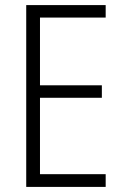

<svg xmlns="http://www.w3.org/2000/svg" viewBox="-20 -734 485 754"><path d="M395 0H83V-714H395V-665H137V-399H380V-350H137V-50H395Z"/></svg>

Font: Noto Sans Bengali Condensed Light
Style: Regular
Weight: 300
Width: 3
Designer: Jelle Bosma - Monotype Design Team
Foundry: Monotype Imaging Inc.
Version: Version 2.003